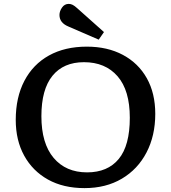

<svg xmlns="http://www.w3.org/2000/svg" viewBox="-20 -954 880 988"><path d="M415 14Q306 14 227 -30Q148 -74 104.5 -153Q61 -232 61 -337Q61 -453 105.5 -538Q150 -623 232 -668.5Q314 -714 427 -714Q533 -714 612.5 -671.5Q692 -629 735.5 -551.5Q779 -474 779 -368Q779 -256 734 -169.5Q689 -83 607 -34.5Q525 14 415 14ZM428 -67Q534 -67 591 -136Q648 -205 648 -348Q648 -489 585 -561.5Q522 -634 412 -634Q307 -634 250 -564Q193 -494 193 -356Q193 -216 256 -141.5Q319 -67 428 -67ZM488 -750 331 -818Q286 -837 286 -877Q286 -896 299 -915Q312 -934 334 -934Q344 -934 354 -929Q364 -924 377 -912L515 -789Z"/></svg>

Font: Literata 7pt Medium
Style: Regular
Weight: 500
Designer: Latin by Veronika Burian and Jose Scaglione. Greek by Irene Vlachou. Cyrillic by Vera Evstafieva.
Foundry: TypeTogether
Version: Version 3.002